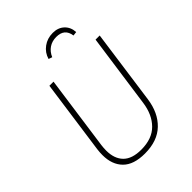

<svg xmlns="http://www.w3.org/2000/svg" viewBox="-253 -1016 1150 1150"><g transform="rotate(-45 322.5 -441.0)"><path d="M528 -208Q514 -107 453 -48.5Q392 10 286 10Q191 10 145 -36.5Q99 -83 99 -164Q99 -186 102 -210L168 -682H203L137 -211Q134 -187 134 -167Q134 -98 171.5 -60Q209 -22 287 -22Q379 -22 430 -73.5Q481 -125 493 -213L559 -682H594ZM278 -799Q290 -841 325 -866.5Q360 -892 406 -892Q451 -892 479 -865.5Q507 -839 509 -796L483 -793Q474 -860 404 -860Q368 -860 341.5 -842Q315 -824 301 -791Z"/></g></svg>

Font: FiraGO UltraLight
Style: Italic
Weight: 200
Italic angle: -8°
Designer: bBox Type GmbH
Foundry: bBox Type GmbH
Version: Version 1.001